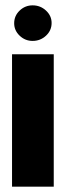

<svg xmlns="http://www.w3.org/2000/svg" viewBox="-20 -698 246 718"><path d="M25 0V-495H181V0ZM102 -545Q74 -545 53.5 -564.5Q33 -584 33 -611Q33 -639 53.5 -658.5Q74 -678 102 -678Q131 -678 152 -658.5Q173 -639 173 -612Q173 -584 152 -564.5Q131 -545 102 -545Z"/></svg>

Font: Alumni Sans Thin Black
Style: Regular
Weight: 900
Version: Version 1.018